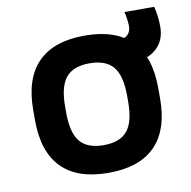

<svg xmlns="http://www.w3.org/2000/svg" viewBox="-71 -664 742 744"><g transform="rotate(-10 300.0 -291.5)"><path d="M298 10Q176 10 114 -53Q52 -116 52 -240V-280Q52 -404 114 -467Q176 -530 298 -530Q420 -530 482 -467Q544 -404 544 -280V-240Q544 -116 482 -53Q420 10 298 10ZM298 -99Q362 -99 391 -134Q420 -169 420 -249V-271Q420 -351 391 -386Q362 -421 298 -421Q234 -421 205 -386Q176 -351 176 -271V-249Q176 -169 205 -134Q234 -99 298 -99ZM436 -391Q420 -391 401 -397L394 -490H423Q448 -490 461 -502.5Q474 -515 474 -537Q474 -548 471.5 -565.5Q469 -583 466 -593H583Q588 -574 590.5 -553.5Q593 -533 593 -514Q593 -455 552.5 -423Q512 -391 436 -391Z"/></g></svg>

Font: M PLUS Code Latin Expanded SemiBold
Style: Regular
Weight: 600
Width: 7
Designer: Coji Morishita
Foundry: UNDERFOREST DESIGN
Version: Version 1.002; ttfautohint (v1.8.3)